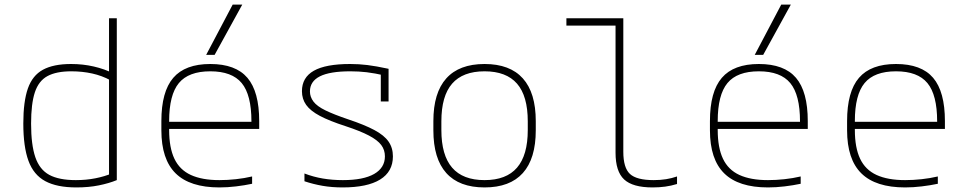

<svg xmlns="http://www.w3.org/2000/svg" viewBox="-20 -810 4240 840"><path d="M314 10Q229 10 178 -17.5Q127 -45 104.5 -106.5Q82 -168 82 -270Q82 -366 102 -423Q122 -480 168 -505Q214 -530 291 -530Q343 -530 390.5 -519Q438 -508 475 -489L463 -459Q426 -479 383 -488.5Q340 -498 292 -498Q226 -498 187.5 -477Q149 -456 132.5 -406Q116 -356 116 -269Q116 -177 134.5 -122.5Q153 -68 195.5 -45Q238 -22 312 -22Q357 -22 397.5 -30Q438 -38 471 -52L457 -28V-730H491V-22Q457 -8 412.5 1Q368 10 314 10Z M940 10Q811 10 748.5 -51.5Q686 -113 686 -240V-280Q686 -409 738 -469.5Q790 -530 900 -530Q1011 -530 1062.5 -469.5Q1114 -409 1114 -280V-246H705V-277H1093L1080 -263V-279Q1080 -395 1037.5 -446.5Q995 -498 900 -498Q805 -498 762.5 -446.5Q720 -395 720 -280V-241Q720 -164 743 -115.5Q766 -67 815 -44.5Q864 -22 940 -22Q975 -22 1012 -26Q1049 -30 1083 -38V-6Q1050 1 1012.5 5.5Q975 10 940 10ZM919 -570H882L998 -790H1040Z M1479 10Q1432 10 1391.5 3Q1351 -4 1312 -17V-51Q1351 -36 1392.5 -29Q1434 -22 1480 -22Q1570 -22 1617 -49Q1664 -76 1664 -126Q1664 -154 1648 -175.5Q1632 -197 1594 -217Q1556 -237 1492 -258Q1421 -281 1379.5 -303Q1338 -325 1319.5 -351Q1301 -377 1301 -411Q1301 -471 1353 -500.5Q1405 -530 1512 -530Q1550 -530 1587 -525.5Q1624 -521 1680 -509V-366H1646V-505L1667 -479Q1618 -490 1584 -494Q1550 -498 1513 -498Q1423 -498 1379.5 -476Q1336 -454 1336 -410Q1336 -386 1351.5 -365.5Q1367 -345 1404 -327Q1441 -309 1503 -288Q1575 -264 1618 -241Q1661 -218 1680 -190.5Q1699 -163 1699 -126Q1699 -59 1643 -24.5Q1587 10 1479 10Z M2100 10Q1989 10 1932.5 -53Q1876 -116 1876 -240V-280Q1876 -404 1932.5 -467Q1989 -530 2100 -530Q2211 -530 2267.5 -467Q2324 -404 2324 -280V-240Q2324 -116 2267.5 -53Q2211 10 2100 10ZM2100 -22Q2195 -22 2242 -76.5Q2289 -131 2289 -241V-279Q2289 -390 2242 -444Q2195 -498 2100 -498Q2005 -498 1958 -444Q1911 -390 1911 -279V-241Q1911 -131 1958 -76.5Q2005 -22 2100 -22Z M2835 10Q2748 10 2710.5 -25Q2673 -60 2673 -142V-698H2458V-730H2707V-146Q2707 -76 2736 -49Q2765 -22 2840 -22Q2869 -22 2894 -26Q2919 -30 2942 -38V-5Q2916 3 2890 6.5Q2864 10 2835 10Z M3340 10Q3211 10 3148.5 -51.5Q3086 -113 3086 -240V-280Q3086 -409 3138 -469.5Q3190 -530 3300 -530Q3411 -530 3462.5 -469.5Q3514 -409 3514 -280V-246H3105V-277H3493L3480 -263V-279Q3480 -395 3437.5 -446.5Q3395 -498 3300 -498Q3205 -498 3162.5 -446.5Q3120 -395 3120 -280V-241Q3120 -164 3143 -115.5Q3166 -67 3215 -44.5Q3264 -22 3340 -22Q3375 -22 3412 -26Q3449 -30 3483 -38V-6Q3450 1 3412.5 5.5Q3375 10 3340 10ZM3319 -570H3282L3398 -790H3440Z M3940 10Q3811 10 3748.5 -51.5Q3686 -113 3686 -240V-280Q3686 -409 3738 -469.5Q3790 -530 3900 -530Q4011 -530 4062.5 -469.5Q4114 -409 4114 -280V-246H3705V-277H4093L4080 -263V-279Q4080 -395 4037.5 -446.5Q3995 -498 3900 -498Q3805 -498 3762.5 -446.5Q3720 -395 3720 -280V-241Q3720 -164 3743 -115.5Q3766 -67 3815 -44.5Q3864 -22 3940 -22Q3975 -22 4012 -26Q4049 -30 4083 -38V-6Q4050 1 4012.5 5.5Q3975 10 3940 10Z"/></svg>

Font: M PLUS Code Latin Expanded ExtraLight
Style: Regular
Weight: 250
Width: 7
Designer: Coji Morishita
Foundry: UNDERFOREST DESIGN
Version: Version 1.002; ttfautohint (v1.8.3)